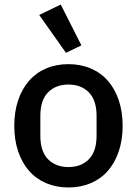

<svg xmlns="http://www.w3.org/2000/svg" viewBox="-20 -815 604 847"><path d="M282 12Q228 12 183.5 -7Q139 -26 108 -61.5Q77 -97 60 -147.5Q43 -198 43 -260Q43 -322 60 -372.5Q77 -423 108 -458.5Q139 -494 183.5 -513Q228 -532 282 -532Q336 -532 380.5 -513Q425 -494 456 -458.5Q487 -423 504 -372.5Q521 -322 521 -260Q521 -198 504 -147.5Q487 -97 456 -61.5Q425 -26 380.5 -7Q336 12 282 12ZM282 -78Q338 -78 372 -112.5Q406 -147 406 -216V-304Q406 -373 372 -407.5Q338 -442 282 -442Q226 -442 192 -407.5Q158 -373 158 -304V-216Q158 -147 192 -112.5Q226 -78 282 -78ZM153 -749 248 -795 339 -615 271 -582Z"/></svg>

Font: IBM Plex Sans Arabic Medm
Style: Regular
Weight: 500
Designer: Mike Abbink, Paul van der Laan, Pieter van Rosmalen, Wael Morcos, Khajak Apelian
Foundry: Bold Monday
Version: Version 1.005